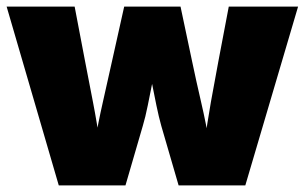

<svg xmlns="http://www.w3.org/2000/svg" viewBox="-21 -559 919 579"><path d="M156.2 0 -1 -539.1H204.1L235.4 -375Q246.6 -316.4 259.3 -251.5Q272 -186.5 282.2 -113.8H262.2Q274.4 -186.5 289.3 -251.7Q304.2 -316.9 316.9 -375L353.5 -539.1H523.4L558.1 -375Q570.3 -316.4 585.4 -251.5Q600.6 -186.5 612.8 -113.8H593.8Q603.5 -186.5 615 -251.5Q626.5 -316.4 637.7 -375L668.9 -539.1H877.9L718.8 0H517.6L465.3 -179.7Q458 -205.6 450.7 -241Q443.4 -276.4 436.3 -312.7Q429.2 -349.1 421.9 -377H453.1Q446.3 -349.1 439 -312.7Q431.6 -276.4 424.6 -241Q417.5 -205.6 409.7 -179.7L357.4 0Z"/></svg>

Font: Inter 18pt Black
Style: Regular
Weight: 900
Designer: Rasmus Andersson
Foundry: rsms
Version: Version 4.001;git-66647c0bb